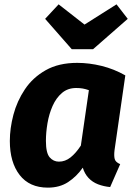

<svg xmlns="http://www.w3.org/2000/svg" viewBox="-20 -834 612 871"><path d="M330.3 -548.8Q384.6 -548.8 440.8 -535Q497 -521.2 548.5 -492L499.7 -153.8Q496.4 -127.8 500.3 -112.9Q504.1 -98.1 525.2 -89.4L479.7 14.6Q450.5 11.9 424.9 2.1Q399.4 -7.7 381.7 -26.6Q364 -45.4 355.5 -73.4Q327.7 -33.4 289.2 -8.1Q250.7 17.2 197.2 17.2Q113.6 17.2 69.1 -40.2Q24.6 -97.7 24.6 -194.6Q24.6 -251.8 40.9 -313.6Q57.2 -375.4 93 -428.9Q128.8 -482.4 187.5 -515.6Q246.2 -548.8 330.3 -548.8ZM325.8 -434.8Q287.6 -434.8 261.2 -412.4Q234.8 -389.9 218.6 -353.5Q202.5 -317 195.4 -275Q188.3 -233 188.3 -194.9Q188.3 -139.9 205.3 -120.3Q222.3 -100.7 247.4 -100.7Q275.8 -100.7 300 -119.9Q324.2 -139.1 346.8 -173.6L383.2 -424.9Q368.7 -430 355.7 -432.4Q342.7 -434.8 325.8 -434.8ZM363.4 -722.5 508.6 -814.3 559.5 -748.5 402.1 -610.7H305.6L184.7 -748.5L245.9 -814.3Z"/></svg>

Font: Fira Sans Variable
Style: Italic
Weight: 397
Italic angle: -8°
Designer: Carrois Corporate & Edenspiekermann AG
Foundry: Carrois Corporate GbR & Edenspiekermann AG
Version: Version 4.202